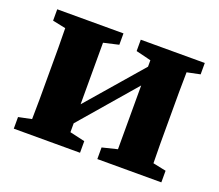

<svg xmlns="http://www.w3.org/2000/svg" viewBox="-88 -606 833 730"><g transform="rotate(20 328.0 -241.5)"><path d="M367 -437V-483H626V-437L573 -426Q572 -389 572 -347Q572 -305 572 -273V-210Q572 -178 572 -136.5Q572 -95 573 -58L626 -47V0H367V-47L428 -62V-320L236 -97V-61L297 -47V0H29V-47L82 -58Q83 -95 83 -136.5Q83 -178 83 -210V-273Q83 -305 83 -347Q83 -389 82 -426L29 -437V-483H297V-437L236 -423V-174L428 -396V-422Z"/></g></svg>

Font: Source Serif Pro
Style: Bold
Weight: 700
Designer: Frank Grießhammer
Foundry: Adobe Systems Incorporated
Version: Version 3.001;hotconv 1.0.111;makeotfexe 2.5.65597